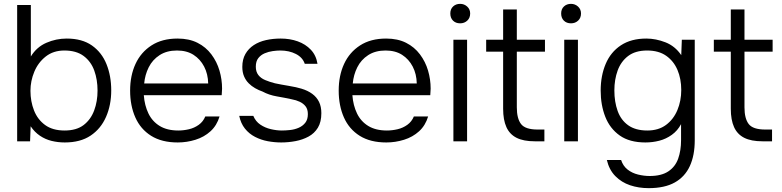

<svg xmlns="http://www.w3.org/2000/svg" viewBox="-20 -733 4059 996"><path d="M316 6Q281 6 248 -2Q215 -10 187 -29Q159 -48 139 -78L136 0H69V-707H140V-440Q170 -489 220.5 -511Q271 -533 326 -533Q406 -533 457 -497Q508 -461 532.5 -400Q557 -339 557 -264Q557 -188 530 -126.5Q503 -65 450 -29.5Q397 6 316 6ZM315 -56Q377 -56 414 -84.5Q451 -113 468.5 -160Q486 -207 486 -263Q486 -320 469 -367Q452 -414 414 -442.5Q376 -471 314 -471Q257 -471 217.5 -440Q178 -409 158 -361Q138 -313 138 -262Q138 -207 156.5 -160Q175 -113 214 -84.5Q253 -56 315 -56Z M902 6Q819 6 764 -28.5Q709 -63 682 -124Q655 -185 655 -263Q655 -341 683 -401.5Q711 -462 766 -497.5Q821 -533 901 -533Q961 -533 1004.5 -511Q1048 -489 1076.5 -451Q1105 -413 1118.5 -367Q1132 -321 1132 -273Q1131 -264 1131 -255.5Q1131 -247 1130 -239H726Q730 -186 750 -144.5Q770 -103 808.5 -79.5Q847 -56 905 -56Q932 -56 960 -62.5Q988 -69 1011 -85.5Q1034 -102 1045 -129H1119Q1105 -82 1072 -52Q1039 -22 994 -8Q949 6 902 6ZM728 -300H1060Q1059 -349 1039 -387.5Q1019 -426 984 -448.5Q949 -471 898 -471Q845 -471 808 -447Q771 -423 751.5 -384Q732 -345 728 -300Z M1439 6Q1404 6 1369 -0.5Q1334 -7 1303 -23Q1272 -39 1250.5 -66Q1229 -93 1221 -132H1294Q1306 -103 1330.5 -86.5Q1355 -70 1385 -63Q1415 -56 1442 -56Q1461 -56 1484.5 -58.5Q1508 -61 1529 -70Q1550 -79 1563.5 -96Q1577 -113 1577 -141Q1577 -166 1565.5 -181Q1554 -196 1535 -205Q1516 -214 1493 -218Q1457 -226 1416 -233Q1375 -240 1342 -258Q1322 -265 1303.5 -275.5Q1285 -286 1270 -301Q1255 -316 1246 -337Q1237 -358 1237 -386Q1237 -425 1253 -453Q1269 -481 1296.5 -499Q1324 -517 1360 -525Q1396 -533 1436 -533Q1484 -533 1524.5 -518.5Q1565 -504 1592.5 -475Q1620 -446 1627 -402H1561Q1550 -435 1515 -453Q1480 -471 1434 -471Q1417 -471 1395 -468Q1373 -465 1353 -456.5Q1333 -448 1320 -431.5Q1307 -415 1307 -387Q1307 -361 1320 -344Q1333 -327 1356 -317.5Q1379 -308 1406 -301Q1439 -294 1478.5 -287.5Q1518 -281 1544 -273Q1577 -263 1600 -246Q1623 -229 1635 -204.5Q1647 -180 1647 -146Q1647 -100 1629 -70.5Q1611 -41 1580.5 -24.5Q1550 -8 1513 -1Q1476 6 1439 6Z M1984 6Q1901 6 1846 -28.5Q1791 -63 1764 -124Q1737 -185 1737 -263Q1737 -341 1765 -401.5Q1793 -462 1848 -497.5Q1903 -533 1983 -533Q2043 -533 2086.5 -511Q2130 -489 2158.5 -451Q2187 -413 2200.5 -367Q2214 -321 2214 -273Q2213 -264 2213 -255.5Q2213 -247 2212 -239H1808Q1812 -186 1832 -144.5Q1852 -103 1890.5 -79.5Q1929 -56 1987 -56Q2014 -56 2042 -62.5Q2070 -69 2093 -85.5Q2116 -102 2127 -129H2201Q2187 -82 2154 -52Q2121 -22 2076 -8Q2031 6 1984 6ZM1810 -300H2142Q2141 -349 2121 -387.5Q2101 -426 2066 -448.5Q2031 -471 1980 -471Q1927 -471 1890 -447Q1853 -423 1833.5 -384Q1814 -345 1810 -300Z M2332 0V-527H2403V0ZM2367 -612Q2344 -612 2330 -626Q2316 -640 2316 -663Q2316 -686 2330.5 -699.5Q2345 -713 2367 -713Q2388 -713 2403.5 -699Q2419 -685 2419 -663Q2419 -640 2404 -626Q2389 -612 2367 -612Z M2754 0Q2696 0 2660 -18Q2624 -36 2607 -73.5Q2590 -111 2590 -169V-465H2502V-527H2590V-684H2661V-527H2807V-465H2661V-176Q2661 -118 2683 -89.5Q2705 -61 2769 -61H2804V0Z M2907 0V-527H2978V0ZM2942 -612Q2919 -612 2905 -626Q2891 -640 2891 -663Q2891 -686 2905.5 -699.5Q2920 -713 2942 -713Q2963 -713 2978.5 -699Q2994 -685 2994 -663Q2994 -640 2979 -626Q2964 -612 2942 -612Z M3345 243Q3293 243 3248.5 228Q3204 213 3172 180.5Q3140 148 3128 97H3202Q3212 128 3235.5 146.5Q3259 165 3290 172.5Q3321 180 3350 180Q3411 180 3447 156Q3483 132 3498 90Q3513 48 3513 -6V-89Q3495 -55 3465 -33.5Q3435 -12 3400 -3Q3365 6 3328 6Q3246 6 3195 -30Q3144 -66 3120 -127Q3096 -188 3096 -263Q3096 -340 3122 -401.5Q3148 -463 3201 -498Q3254 -533 3333 -533Q3382 -533 3432 -513.5Q3482 -494 3514 -447L3517 -527H3584V-5Q3584 73 3558.5 128.5Q3533 184 3480.5 213.5Q3428 243 3345 243ZM3338 -56Q3396 -56 3435 -85Q3474 -114 3494 -162Q3514 -210 3514 -266Q3514 -324 3494.5 -370Q3475 -416 3436 -443.5Q3397 -471 3337 -471Q3276 -471 3238.5 -442.5Q3201 -414 3184 -367Q3167 -320 3167 -264Q3167 -205 3184 -157.5Q3201 -110 3239 -83Q3277 -56 3338 -56Z M3935 0Q3877 0 3841 -18Q3805 -36 3788 -73.5Q3771 -111 3771 -169V-465H3683V-527H3771V-684H3842V-527H3988V-465H3842V-176Q3842 -118 3864 -89.5Q3886 -61 3950 -61H3985V0Z"/></svg>

Font: Onest Light
Style: Regular
Weight: 300
Designer: Dmitri Voloshin, Andrey Kudryavtsev
Foundry: Dmitri Voloshin, Andrey Kudryavtsev
Version: Version 1.000;gftools[0.9.33]